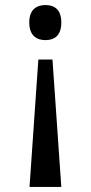

<svg xmlns="http://www.w3.org/2000/svg" viewBox="-20 -561 360 761"><path d="M160 -541C126 -541 96 -524 96 -472C96 -419 126 -402 160 -402C195 -402 223 -419 223 -472C223 -524 195 -541 160 -541ZM188 -325H132L97 180H223Z"/></svg>

Font: Noto Serif Ethiopic SemiCondensed Medium
Style: Regular
Weight: 500
Width: 4
Designer: Monotype Design Team
Foundry: Monotype Imaging Inc.
Version: Version 2.102